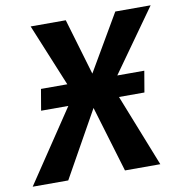

<svg xmlns="http://www.w3.org/2000/svg" viewBox="-118 -766 803 840"><g transform="rotate(-10 283.0 -346.0)"><path d="M513 -321H400L527 0H370L282 -293L118 0H-40L175 -321H54L70 -415H187L73 -692H229L303 -442L449 -692H606L409 -415H529Z"/></g></svg>

Font: Fira Sans SemiBold
Style: Italic
Weight: 600
Italic angle: -8°
Designer: bBox Type GmbH & Carrois Corporate GbR & Edenspiekermann AG
Foundry: bBox Type GmbH & Carrois Corporate GbR & Edenspiekermann AG
Version: Version 4.301